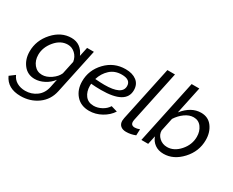

<svg xmlns="http://www.w3.org/2000/svg" viewBox="-166 -1207 2311 1907"><g transform="rotate(30 989.5 -253.5)"><path d="M-38 108 22 63Q41 108 82.5 131.5Q124 155 178 155Q250 155 306.5 113.5Q363 72 379 -6L398 -98Q362 -50 308 -22Q254 6 201 6Q119 6 70.5 -56Q22 -118 22 -207Q22 -333 111 -432Q200 -531 317 -531Q428 -531 477 -418L499 -522H577L467 -6Q444 101 359.5 162Q275 223 164 223Q14 223 -38 108ZM417 -183 449 -333Q441 -386 404 -420.5Q367 -455 319 -455Q237 -455 175 -380.5Q113 -306 113 -221Q113 -156 149.5 -111Q186 -66 244 -66Q294 -66 345.5 -101.5Q397 -137 417 -183Z M827 -229Q767 -229 712 -234Q711 -226 711 -211Q711 -144 744.5 -100Q778 -56 841 -56Q887 -56 931.5 -80Q976 -104 1000 -143L1071 -122Q1034 -64 967 -27Q900 10 827 10Q732 10 677 -52.5Q622 -115 622 -211Q622 -339 713.5 -435Q805 -531 938 -531Q1017 -531 1064.5 -494.5Q1112 -458 1112 -390Q1112 -229 827 -229ZM932 -465Q852 -465 799 -416.5Q746 -368 724 -295Q791 -290 830 -290Q1033 -290 1033 -391Q1033 -465 932 -465Z M1163 -71Q1163 -81 1167 -103L1300 -730H1387L1261 -135Q1259 -121 1259 -116Q1259 -73 1304 -73Q1328 -73 1359 -85L1356 -14Q1304 7 1250 7Q1209 7 1186 -13.5Q1163 -34 1163 -71Z M1522 -98 1501 0H1423L1578 -730H1666L1600 -418Q1691 -531 1804 -531Q1886 -531 1932 -469Q1978 -407 1978 -318Q1978 -188 1886.5 -89Q1795 10 1681 10Q1621 10 1580 -19.5Q1539 -49 1522 -98ZM1885 -302Q1885 -365 1852 -410Q1819 -455 1762 -455Q1713 -455 1664.5 -420.5Q1616 -386 1582 -333L1550 -182Q1550 -134 1587.5 -100Q1625 -66 1678 -66Q1757 -66 1821 -138.5Q1885 -211 1885 -302Z"/></g></svg>

Font: Raleway-v4020 Medium
Style: Italic
Weight: 500
Italic angle: -12°
Designer: Matt McInerney, Pablo Impallari, Rodrigo Fuenzalida
Foundry: Matt McInerney, Pablo Impallari, Rodrigo Fuenzalida
Version: Version 4.020;PS 004.020;hotconv 1.0.88;makeotf.lib2.5.64775